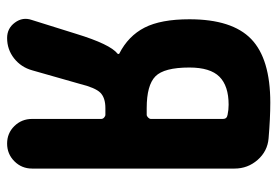

<svg xmlns="http://www.w3.org/2000/svg" viewBox="-140 -640 780 540"><g transform="rotate(90 250.0 -370.0)"><path d="M314.5 -404.3V-607.4Q314.5 -618.2 302.7 -620.1Q289.1 -623 274.4 -623Q221.7 -623 195.8 -597.2Q169.9 -571.3 169.9 -512.7Q169.9 -441.4 194.8 -417Q219.7 -392.6 284.2 -392.6H302.7Q306.6 -392.6 310.5 -396.5Q314.5 -400.4 314.5 -404.3ZM369.1 -735.4Q405.3 -732.4 429.7 -704.6Q454.1 -676.8 454.1 -639.6V-70.3Q454.1 -41 433.6 -20.5Q413.1 0 383.8 0Q354.5 0 334.5 -20.5Q314.5 -41 314.5 -70.3V-264.6Q314.5 -269.5 310.5 -272.9Q306.6 -276.4 302.7 -276.4H284.2Q254.9 -276.4 240.7 -262.2Q226.6 -248 215.8 -204.1L177.7 -70.3Q168.9 -39.1 144 -19.5Q119.1 0 86.9 0Q59.6 0 43.5 -22Q27.3 -43.9 36.1 -69.3L75.2 -194.3Q104.5 -290 130.9 -310.5Q131.8 -311.5 131.8 -313.5Q131.8 -315.4 130.9 -315.4Q81.1 -340.8 57.6 -386.7Q34.2 -432.6 34.2 -512.7Q34.2 -632.8 89.8 -686.5Q145.5 -740.2 268.6 -740.2Q312.5 -740.2 369.1 -735.4Z"/></g></svg>

Font: Rounded-X Mgen+ 1m bold
Style: Bold
Weight: 700
Designer: [Source Han Sans]
Ryoko NISHIZUKA  (kana & ideographs); Paul D. Hunt (Latin, Greek & Cyrillic); Wenlong ZHANG  (bopomofo
Version: Version 1.059.20150602